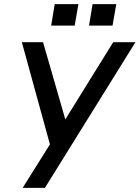

<svg xmlns="http://www.w3.org/2000/svg" viewBox="-20 -903 671 923"><path d="M89 0H196L631 -700H524L294 -329L187 -700H85L220 -209ZM226 -780H339L357 -883H243ZM408 -780H521L539 -883H425Z"/></svg>

Font: Uncut Sans Medium
Style: Italic
Weight: 500
Italic angle: -10°
Designer: Kasper Nordkvist
Foundry: Uncut Type
Version: Version 1.111;FEAKit 1.0